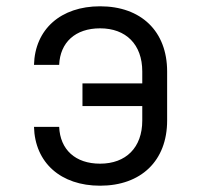

<svg xmlns="http://www.w3.org/2000/svg" viewBox="-20 -580 640 610"><path d="M298 10C428 10 511 -69 511 -197V-353C511 -481 428 -560 298 -560C173 -560 91 -487 88 -374H168C171 -445 219 -490 298 -490C380 -490 432 -439 432 -353V-315H242V-243H432V-197C432 -111 380 -60 298 -60C219 -60 171 -105 168 -177H88C91 -63 173 10 298 10Z"/></svg>

Font: Tekne LDO Light
Style: Regular
Weight: 300
Monospace: yes
Designer: Alessio Laiso, Mario Rullo, Paolo Rosset
Foundry: Alessio Laiso
Version: Version 1.000;hotconv 1.0.109;makeotfexe 2.5.65596